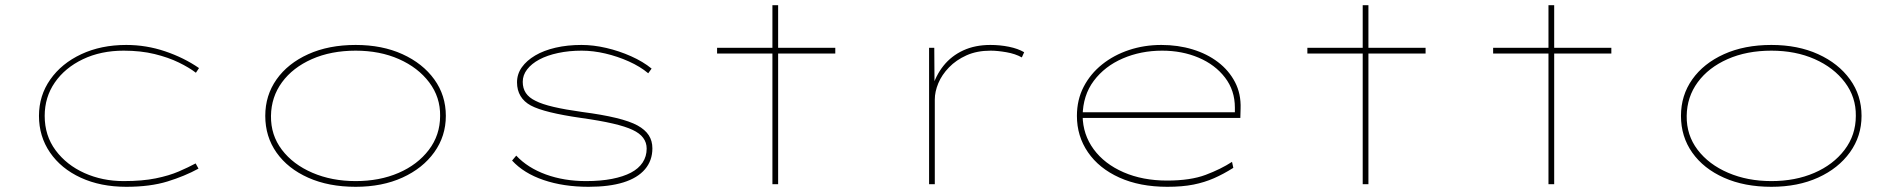

<svg xmlns="http://www.w3.org/2000/svg" viewBox="-20 -709 7315 739"><path d="M466 10Q367 10 291 -25Q215 -60 172.5 -122Q130 -184 130 -263Q130 -341 173.5 -403Q217 -465 293 -500.5Q369 -536 466 -536Q543 -536 615.5 -511.5Q688 -487 746 -447L734 -429Q708 -449 668 -468.5Q628 -488 575 -501Q522 -514 456 -514Q368 -514 299 -481Q230 -448 191 -391.5Q152 -335 152 -263Q152 -187 194 -130.5Q236 -74 305 -43Q374 -12 456 -12Q528 -12 579.5 -22.5Q631 -33 668 -49Q705 -65 733 -80L744 -60Q691 -31 624.5 -10.5Q558 10 466 10Z M1349 10Q1245 10 1166.5 -25Q1088 -60 1044.5 -121.5Q1001 -183 1001 -263Q1001 -342 1044.5 -403.5Q1088 -465 1166.5 -500.5Q1245 -536 1349 -536Q1451 -536 1529 -500.5Q1607 -465 1651.5 -403.5Q1696 -342 1696 -263Q1696 -185 1651.5 -123Q1607 -61 1529 -25.5Q1451 10 1349 10ZM1349 -12Q1441 -12 1514 -43.5Q1587 -75 1630.5 -132Q1674 -189 1674 -263Q1675 -335 1632 -392Q1589 -449 1515.5 -481.5Q1442 -514 1349 -514Q1254 -514 1180.5 -481.5Q1107 -449 1065.5 -392.5Q1024 -336 1023 -263Q1022 -189 1065 -132.5Q1108 -76 1182.5 -44Q1257 -12 1349 -12Z M2245 10Q2149 10 2072.5 -16Q1996 -42 1951 -91L1967 -110Q2011 -63 2081 -37.5Q2151 -12 2236 -12Q2292 -12 2335.5 -20.5Q2379 -29 2408.5 -44.5Q2438 -60 2453.5 -83.5Q2469 -107 2469 -137Q2469 -184 2415 -209Q2388 -222 2338.5 -233.5Q2289 -245 2217 -255Q2147 -265 2098 -277Q2049 -289 2023 -303Q1997 -317 1983.5 -339.5Q1970 -362 1970 -392Q1970 -424 1988.5 -450Q2007 -476 2040 -495.5Q2073 -515 2118.5 -525.5Q2164 -536 2218 -536Q2264 -536 2313.5 -524.5Q2363 -513 2409 -492.5Q2455 -472 2488 -445L2475 -427Q2444 -453 2400.5 -472.5Q2357 -492 2310 -503Q2263 -514 2219 -514Q2170 -514 2128 -505Q2086 -496 2056 -480Q2026 -464 2009 -442Q1992 -420 1992 -394Q1992 -369 2004 -351Q2016 -333 2041 -321Q2066 -308 2111 -297.5Q2156 -287 2221 -278Q2298 -268 2351.5 -255Q2405 -242 2434 -226Q2463 -210 2477 -188.5Q2491 -167 2491 -138Q2491 -91 2462.5 -57.5Q2434 -24 2379.5 -7Q2325 10 2245 10Z M2953 0V-689H2975V0ZM2740 -503V-525H3195V-503Z M3556 0V-525H3576L3577 -372L3566 -365Q3581 -418 3611.5 -456Q3642 -494 3687.5 -515Q3733 -536 3792 -536Q3829 -536 3863.5 -529Q3898 -522 3922 -508L3913 -488Q3888 -502 3853.5 -508Q3819 -514 3793 -514Q3740 -514 3700 -496Q3660 -478 3632.5 -449.5Q3605 -421 3591.5 -388.5Q3578 -356 3578 -326V0Z M4473 10Q4367 10 4288.5 -25.5Q4210 -61 4167.5 -123Q4125 -185 4125 -263Q4125 -325 4151 -375Q4177 -425 4222 -461Q4267 -497 4325.5 -516.5Q4384 -536 4450 -536Q4514 -536 4570 -519Q4626 -502 4668 -470Q4710 -438 4733.5 -393Q4757 -348 4755 -291L4754 -255H4137V-277H4743L4733 -270V-295Q4733 -361 4695 -410.5Q4657 -460 4593.5 -487Q4530 -514 4453 -514Q4371 -514 4301.5 -484Q4232 -454 4190 -398Q4148 -342 4147 -263Q4148 -191 4189.5 -134.5Q4231 -78 4304.5 -46Q4378 -14 4472 -14Q4562 -14 4620.5 -36Q4679 -58 4722 -86L4727 -63Q4689 -39 4652.5 -23Q4616 -7 4573.5 1.5Q4531 10 4473 10Z M5225 0V-689H5247V0ZM5012 -503V-525H5467V-503Z M5940 0V-689H5962V0ZM5727 -503V-525H6182V-503Z M6798 10Q6694 10 6615.5 -25Q6537 -60 6493.5 -121.5Q6450 -183 6450 -263Q6450 -342 6493.5 -403.5Q6537 -465 6615.5 -500.5Q6694 -536 6798 -536Q6900 -536 6978 -500.5Q7056 -465 7100.5 -403.5Q7145 -342 7145 -263Q7145 -185 7100.5 -123Q7056 -61 6978 -25.5Q6900 10 6798 10ZM6798 -12Q6890 -12 6963 -43.5Q7036 -75 7079.5 -132Q7123 -189 7123 -263Q7124 -335 7081 -392Q7038 -449 6964.5 -481.5Q6891 -514 6798 -514Q6703 -514 6629.5 -481.5Q6556 -449 6514.5 -392.5Q6473 -336 6472 -263Q6471 -189 6514 -132.5Q6557 -76 6631.5 -44Q6706 -12 6798 -12Z"/></svg>

Font: Lexend Zetta Thin
Style: Regular
Weight: 250
Version: Version 1.007